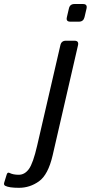

<svg xmlns="http://www.w3.org/2000/svg" viewBox="-167 -711 443 935"><path d="M-141.6 193.8Q-149.9 189.5 -146.5 178.2L-134.3 138.7Q-130.4 126 -120.1 131.3Q-103 140.1 -75.7 140.1Q-46.9 140.1 -26.4 112.3Q-5.9 84.5 14.2 -2.9L127 -490.7Q131.8 -512.7 153.8 -512.7H195.8Q217.8 -512.7 212.9 -490.7L89.4 45.4Q67.4 140.1 22.9 171.9Q-21.5 203.6 -74.7 203.6Q-123 203.6 -141.6 193.8ZM175.3 -605.5Q153.3 -605.5 158.7 -627.4L168.5 -669.4Q173.3 -691.4 195.3 -691.4H237.3Q259.3 -691.4 254.4 -669.4L244.6 -627.4Q239.3 -605.5 217.3 -605.5Z"/></svg>

Font: Istok Web
Style: Italic
Weight: 400
Italic angle: -13°
Designer: Andrey V. Panov
Foundry: Andrey V. Panov
Version: Version 1.0.2g